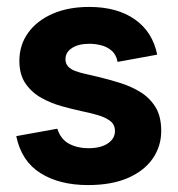

<svg xmlns="http://www.w3.org/2000/svg" viewBox="-20 -527 513 554"><path d="M234.1 7Q151.4 7 96.6 -27.6Q41.8 -62.1 26.9 -134.2L145.4 -155.6Q155.3 -124.8 179.7 -112Q204.1 -99.3 234.5 -99.3Q270.9 -99.3 291.3 -113.3Q311.7 -127.2 311.7 -148.6Q311.7 -167.5 298 -178Q284.3 -188.4 262.1 -194.9Q239.9 -201.4 214.9 -206.4Q189.5 -211.9 158.7 -220.4Q127.9 -228.8 99.9 -244.3Q71.9 -259.8 53.9 -285.6Q35.9 -311.4 35.9 -351.4Q35.9 -396.9 60.9 -431.9Q85.9 -467 131.2 -487Q176.4 -507 237.5 -507Q317.7 -507 368.9 -471.2Q420.2 -435.4 433.6 -369.3L319.2 -348.4Q315.7 -368.3 303.3 -379.8Q290.8 -391.2 273.4 -395.9Q256 -400.7 238 -400.7Q206.7 -400.7 187.8 -388.5Q168.9 -376.3 168.9 -355.9Q168.9 -343.5 176.4 -335.3Q183.8 -327 197.3 -322.1Q210.8 -317.1 227.7 -313.4Q244.7 -309.6 263.6 -305.1Q294.6 -297.6 326.6 -287.7Q358.6 -277.7 385.4 -261.2Q412.2 -244.6 428.7 -217.9Q445.2 -191.1 445.2 -149.1Q445.2 -105.1 420.7 -69.5Q396.2 -34 349.1 -13.5Q302.1 7 234.1 7Z"/></svg>

Font: Envelope Sans Variable
Style: Regular
Weight: 500
Designer: Andreas Rasmussen / Norman Anderson
Foundry: mail.de GmbH
Version: Version 1.150